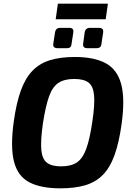

<svg xmlns="http://www.w3.org/2000/svg" viewBox="-20 -1015 723 1048"><path d="M388 -704Q493 -704 556 -670.5Q619 -637 641 -557.5Q663 -478 644 -340Q630 -237 605 -168Q580 -99 540.5 -59.5Q501 -20 444 -3.5Q387 13 310 13Q203 13 140 -20Q77 -53 56.5 -132.5Q36 -212 55 -351Q69 -452 93.5 -520Q118 -588 157 -628.5Q196 -669 253 -686.5Q310 -704 388 -704ZM385 -584Q332 -584 299.5 -563Q267 -542 248 -489.5Q229 -437 214 -340Q201 -248 205.5 -197.5Q210 -147 236 -127Q262 -107 313 -107Q367 -107 399 -128Q431 -149 450.5 -202Q470 -255 484 -351Q498 -444 493.5 -494.5Q489 -545 463 -564.5Q437 -584 385 -584ZM357 -863Q385 -863 380 -837L371 -778Q370 -764 364 -758Q358 -752 344 -752H294Q267 -752 271 -777L280 -836Q282 -850 289 -856.5Q296 -863 310 -863ZM519 -863Q534 -863 539.5 -856.5Q545 -850 543 -837L534 -778Q533 -764 526.5 -758Q520 -752 506 -752H457Q430 -752 434 -777L442 -837Q446 -863 471 -863ZM569 -995 557 -910H284L296 -995Z"/></svg>

Font: Exo 2
Style: Bold Italic
Weight: 700
Italic angle: -8°
Designer: Natanael Gama
Foundry: Natanael Gama
Version: Version 2.010